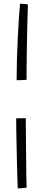

<svg xmlns="http://www.w3.org/2000/svg" viewBox="-20 -771 256 1034"><path d="M69.5 -339Q69.5 -392.5 71.2 -452.2Q73 -512 75.8 -569.5Q78.5 -627 81.8 -674.5Q85 -722 88 -751Q99 -751 111.2 -749.8Q123.5 -748.5 130.5 -746Q129.5 -721 128.2 -679.5Q127 -638 126 -588.5Q125 -539 124.2 -490.2Q123.5 -441.5 123.2 -401.8Q123 -362 123 -341Q109.5 -340 92.8 -339.5Q76 -339 69.5 -339ZM67 -133.5Q79 -134 93.5 -134.2Q108 -134.5 119 -134.5Q119 -118 119.2 -79.8Q119.5 -41.5 120 6.8Q120.5 55 121 102.8Q121.5 150.5 122 187.8Q122.5 225 123.5 239.5Q116.5 241 100.5 242.2Q84.5 243.5 75.5 243.5Q75 228.5 73.8 193.8Q72.5 159 71.5 114Q70.5 69 69.5 21.5Q68.5 -26 67.8 -67Q67 -108 67 -133.5Z"/></svg>

Font: Grandstander ExtraLight
Style: Regular
Weight: 200
Designer: Tyler Finck
Foundry: Etcetera Type Co
Version: Version 1.200; ttfautohint (v1.8.3)